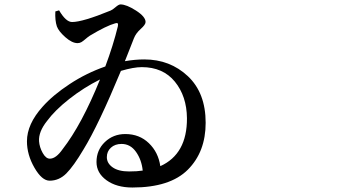

<svg xmlns="http://www.w3.org/2000/svg" viewBox="-20 -793 1540 852"><path d="M552.7 -32.2Q588.9 -32.2 613.3 -36.1Q608.4 -84 583.5 -119.1Q558.6 -154.3 519.5 -154.3Q490.2 -154.3 472.2 -137.7Q454.1 -121.1 454.1 -95.7Q454.1 -68.4 480 -50.3Q505.9 -32.2 552.7 -32.2ZM257.8 -130.9Q342.8 -240.2 423.8 -440.4Q351.6 -404.3 287.6 -354Q223.6 -303.7 188.5 -255.9Q150.4 -208 153.3 -166Q155.3 -139.6 169.4 -114.3Q183.6 -88.9 201.2 -88.9Q228.5 -88.9 257.8 -130.9ZM225.6 -742.2 242.2 -747.1Q272.5 -695.3 299.8 -695.3Q346.7 -695.3 470.7 -746.1Q478.5 -749 492.7 -761.2Q506.8 -773.4 514.6 -773.4Q541 -773.4 583.5 -746.1Q626 -718.8 626 -695.3Q626 -683.6 604.5 -664.6Q583 -645.5 574.2 -623Q568.4 -607.4 553.7 -570.8Q539.1 -534.2 534.2 -521.5Q579.1 -529.3 620.1 -529.3Q734.4 -529.3 813.5 -455.1Q892.6 -380.9 892.6 -248Q892.6 -119.1 813.5 -40Q734.4 39.1 567.4 39.1Q497.1 39.1 452.6 6.8Q408.2 -25.4 408.2 -74.2Q408.2 -127 445.3 -162.6Q482.4 -198.2 536.1 -198.2Q598.6 -198.2 640.6 -157.7Q682.6 -117.2 691.4 -55.7Q810.5 -109.4 809.6 -268.6Q808.6 -366.2 755.9 -430.7Q703.1 -495.1 609.4 -495.1Q573.2 -495.1 516.6 -478.5Q417 -238.3 350.6 -129.9Q306.6 -55.7 274.4 -23.4Q242.2 8.8 200.2 8.8Q166 8.8 132.8 -48.8Q99.6 -106.4 99.6 -166Q99.6 -242.2 168.9 -319.3Q214.8 -371.1 289.1 -419.9Q363.3 -468.8 447.3 -498Q482.4 -591.8 502.9 -675.8Q504.9 -685.5 502.4 -689Q500 -692.4 491.2 -689.5Q452.1 -678.7 378.9 -634.8Q371.1 -629.9 360.4 -620.6Q349.6 -611.3 341.8 -606.4Q334 -601.6 324.2 -601.6Q299.8 -601.6 270 -627.9Q240.2 -654.3 232.4 -675.8Q223.6 -702.1 225.6 -742.2Z"/></svg>

Font: Bpmf Zihi Serif SemiBold
Style: SemiBold
Weight: 600
Foundry: But Ko
Version: Version 1.320